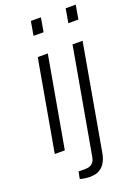

<svg xmlns="http://www.w3.org/2000/svg" viewBox="-168 -791 746 1042"><g transform="rotate(-20 205.0 -270.5)"><path d="M137 -642 151 -723H209L195 -642ZM26 0 119 -526H177L84 0ZM338 -642 352 -723H410L396 -642ZM164 182Q154 182 143.5 181Q133 180 123.5 178Q114 176 107 174L115 133H155Q180 133 194 120.5Q208 108 212 83L320 -526H378L271 80Q267 107 255 130.5Q243 154 221.5 168Q200 182 164 182Z"/></g></svg>

Font: Archivo SemiBold ExtraLight
Style: Italic
Weight: 250
Italic angle: -10°
Version: Version 2.001